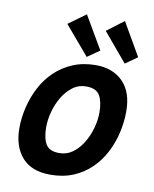

<svg xmlns="http://www.w3.org/2000/svg" viewBox="-87 -835 734 915"><g transform="rotate(10 280.0 -377.5)"><path d="M219 14Q128 14 82 -38.5Q36 -91 36 -179Q36 -230 48.5 -281.5Q61 -333 85 -379Q109 -425 146 -460.5Q183 -496 232.5 -517Q282 -538 344 -538Q426 -538 475 -488.5Q524 -439 524 -345Q524 -294 512 -242Q500 -190 476 -144Q452 -98 415.5 -62.5Q379 -27 330 -6.5Q281 14 219 14ZM243 -95Q280 -95 308.5 -116Q337 -137 357.5 -171Q378 -205 388.5 -244Q399 -283 399 -318Q399 -370 382 -400Q365 -430 316 -430Q279 -430 250.5 -408.5Q222 -387 202 -353.5Q182 -320 171.5 -281Q161 -242 161 -206Q161 -154 178 -124.5Q195 -95 243 -95ZM293 -569 175 -708 259 -769 352 -610ZM477 -569 361 -707 443 -769 535 -610Z"/></g></svg>

Font: Ubuntu Sans Mono SemiBold
Style: Italic
Weight: 600
Italic angle: -13.5°
Monospace: yes
Designer: Dalton Maag Ltd
Foundry: Dalton Maag Ltd
Version: Version 1.006